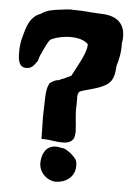

<svg xmlns="http://www.w3.org/2000/svg" viewBox="-53 -750 569 817"><g transform="rotate(5 231.5 -342.0)"><path d="M13 -514C13 -493 10 -439 56 -446H57C76 -449 86 -466 97 -482V-485C99 -492 102 -501 105 -508L106 -509C113 -525 130 -564 140 -573C143 -576 153 -580 165 -584C217 -599 274 -596 301 -569V-566C301 -532 269 -479 243 -429C236 -425 227 -422 219 -418L218 -417C209 -413 208 -413 202 -411L193 -406C176 -405 166 -398 153 -389L152 -386C141 -364 141 -344 140 -321L138 -243L140 -150H155C190 -150 276 -121 281 -180V-181C281 -183 282 -186 282 -194C281 -235 273 -265 276 -306V-331C274 -350 278 -359 284 -365C316 -378 362 -383 398 -406C426 -425 429 -457 431 -488C439 -514 447 -547 445 -585C446 -591 448 -602 448 -610C449 -682 400 -703 339 -703C307 -704 272 -709 231 -709C208 -711 189 -707 172 -705C142 -702 113 -697 90 -680C58 -669 41 -641 31 -609C23 -581 13 -554 13 -514ZM144 -48C144 -9 175 23 214 26H215C256 26 297 0 297 -46C297 -52 299 -65 290 -78C274 -99 250 -115 236 -119H232C227 -119 218 -123 203 -123C158 -122 144 -80 144 -48Z"/></g></svg>

Font: Vapor
Style: ExBd
Weight: 800
Foundry: Cannot Into Space Fonts
Version: Version 0.179